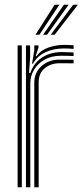

<svg xmlns="http://www.w3.org/2000/svg" viewBox="-20 -792 350 812"><path d="M115.5 -522.5 125 -579.2V-600H142.5L142.8 -591.2L131 -554.5H134.2Q152.5 -579.5 184.8 -590.9Q217 -602.2 250.2 -602.2Q258.5 -602.2 270 -601.8Q281.5 -601.2 291.2 -600.5V-585.2Q274.8 -587 250 -587Q206 -587 172.1 -571.1Q138.2 -555.2 119.2 -522.5ZM89.8 0V-600H107.2L107.5 -552.5L103 -483.2H108Q123.5 -527 158.8 -549.4Q194 -571.8 242 -571.8Q254.8 -571.8 269.4 -571.1Q284 -570.5 291.2 -570V-555Q281.8 -555.5 265.9 -555.9Q250 -556.2 237.8 -556.2Q197.5 -556.2 168.5 -539.8Q139.5 -523.2 123.9 -496.9Q108.2 -470.5 108.2 -441V0ZM54.5 0V-600H72.2V0ZM125 0V-442.2Q125 -485.2 155.6 -512.5Q186.2 -539.8 231.5 -539.8Q246.5 -539.8 262.5 -539.6Q278.5 -539.5 291.2 -539.2V-524Q278.8 -524.2 262.5 -524.4Q246.2 -524.5 231.2 -524.5Q195 -524.5 169.2 -503.5Q143.5 -482.5 143.5 -443.5V0ZM130 -645 211 -772H231L146.5 -645ZM194.5 -645 289.5 -772H309.5L211 -645ZM162.2 -645 250.2 -772H270.2L178.8 -645Z"/></svg>

Font: Big Shoulders Inline Text Medium
Style: Regular
Weight: 500
Designer: Patric King
Foundry: XO Type Co
Version: Version 1.000